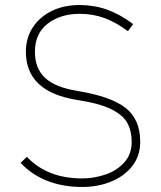

<svg xmlns="http://www.w3.org/2000/svg" viewBox="-20 -733 640 764"><path d="M307 11Q231 11 169 -13Q107 -37 62 -85L87 -109Q168 -23 307 -23Q354 -23 399.5 -38.5Q445 -54 474.5 -86.5Q504 -119 504 -169Q504 -211 487 -243Q470 -275 422.5 -298.5Q375 -322 283 -336Q83 -369 83 -527Q83 -582 110.5 -624Q138 -666 186 -689.5Q234 -713 297 -713Q355 -713 406.5 -694.5Q458 -676 510 -637L489 -609Q442 -644 396 -661Q350 -678 297 -678Q221 -678 170 -639Q119 -600 119 -527Q119 -460 160 -422.5Q201 -385 289 -371Q423 -349 480.5 -303Q538 -257 538 -169Q538 -113 506.5 -72.5Q475 -32 422.5 -10.5Q370 11 307 11Z"/></svg>

Font: Zen Kaku Gothic New Light
Style: Regular
Weight: 300
Designer: Yoshimichi Ohira
Foundry: Positype
Version: Version 1.002